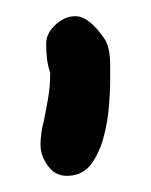

<svg xmlns="http://www.w3.org/2000/svg" viewBox="-20 -778 186 237"><path d="M30 -599Q30 -606 31 -613.5Q32 -621 34 -628Q37 -643 39.5 -657.5Q42 -672 42 -688Q39 -697 38 -705.5Q37 -714 37 -724Q37 -737 48.5 -747.5Q60 -758 73 -758Q90 -758 109 -730Q116 -720 116 -697V-676Q116 -666 114.5 -647Q113 -628 108 -609Q103 -590 93 -576Q83 -562 65 -561H62Q48 -561 39 -573.5Q30 -586 30 -599Z"/></svg>

Font: PreciousPlastic
Style: Regular
Weight: 700
Version: Version 001.006